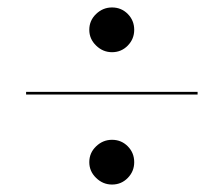

<svg xmlns="http://www.w3.org/2000/svg" viewBox="-20 -635 600 515"><path d="M280.5 -495Q256 -495 237.8 -512.8Q219.5 -530.5 219.5 -555Q219.5 -580 237.8 -597.5Q256 -615 280.5 -615Q305.5 -615 322.8 -597.5Q340 -580 340 -555Q340 -530.5 322.8 -512.8Q305.5 -495 280.5 -495ZM50 -381.5V-388.5H510V-381.5ZM280.5 -140Q256 -140 237.8 -157.8Q219.5 -175.5 219.5 -200Q219.5 -225 237.8 -242.5Q256 -260 280.5 -260Q305.5 -260 322.8 -242.5Q340 -225 340 -200Q340 -175.5 322.8 -157.8Q305.5 -140 280.5 -140Z"/></svg>

Font: Bodoni Moda 28pt
Style: Regular
Weight: 400
Designer: Owen Earl
Foundry: indestructible type
Version: Version 2.005